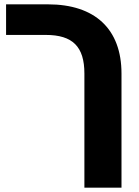

<svg xmlns="http://www.w3.org/2000/svg" viewBox="-20 -625 641 885"><path d="M369 240H540V-286C540 -491 418 -605 201 -605H8V-464H191C315 -464 369 -410 369 -286Z"/></svg>

Font: Noto Sans Hebrew Extra
Style: Regular
Weight: 800
Designer: Monotype Design Team
Foundry: Monotype Imaging Inc.
Version: Version 1.902